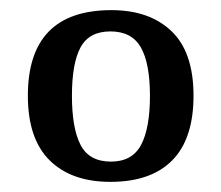

<svg xmlns="http://www.w3.org/2000/svg" viewBox="-20 -739 437 379"><path d="M198 -380Q121 -380 78 -422.5Q35 -465 35 -550Q35 -719 200 -719Q275 -719 318.5 -677.5Q362 -636 362 -550Q362 -465 320 -422.5Q278 -380 198 -380ZM199 -420Q241 -420 258.5 -453Q276 -486 276 -550Q276 -614 258 -645.5Q240 -677 198 -677Q156 -677 139 -645.5Q122 -614 122 -550Q122 -486 139 -453Q156 -420 199 -420Z"/></svg>

Font: Noto Serif Oriya
Style: Regular
Weight: 400
Designer: David Williams
Foundry: Google LLC, David Williams
Version: Version 1.051; ttfautohint (v1.8.4.7-5d5b)